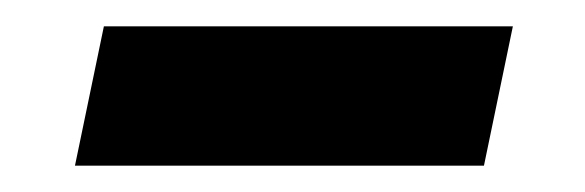

<svg xmlns="http://www.w3.org/2000/svg" viewBox="-20 -339 445 146"><path d="M59 -319H370L348 -213H37Z"/></svg>

Font: Mona Sans SemiBold
Style: Italic
Weight: 600
Italic angle: -11.7°
Designer: Deni Anggara
Foundry: GitHub
Version: Version 2.000